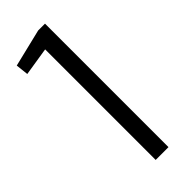

<svg xmlns="http://www.w3.org/2000/svg" viewBox="-232 -739 774 774"><g transform="rotate(-45 155.5 -352.0)"><path d="M216 0H143V-673L173 -635L22 -611L16 -665L177 -704H216Z"/></g></svg>

Font: Pathway Extreme SemiCondensed Light
Style: Regular
Weight: 300
Width: 4
Version: Version 1.001;gftools[0.9.26]